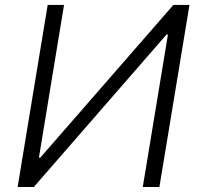

<svg xmlns="http://www.w3.org/2000/svg" viewBox="-20 -747 799 767"><path d="M170.5 -727.3 50.4 0H115.1L645.2 -609H650.9L550.4 0H616.8L736.9 -727.3H672.6L141.2 -117.5H135.5L235.8 -727.3Z"/></svg>

Font: Inter UI Light
Style: Italic
Weight: 300
Italic angle: 9.39999°
Designer: Rasmus Andersson
Foundry: rsms
Version: 3.2;8d6f07862